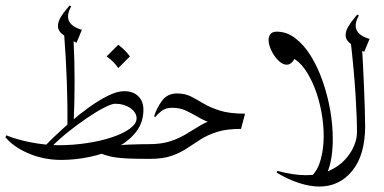

<svg xmlns="http://www.w3.org/2000/svg" viewBox="-27 -580 1403 701"><path d="M197.3 3.9Q132.3 3.9 76.9 -20Q21.5 -43.9 -7.3 -79.1L-3.9 -85.9Q35.2 -69.8 88.1 -59.8Q141.1 -49.8 187 -49.8ZM227.1 -560.1 232.9 -556.6Q197.3 -492.7 272 -471.2L252.4 -423.8Q229 -435.1 206.8 -450.4Q184.6 -465.8 184.6 -483.9Q184.6 -500 193.8 -515.9Q203.1 -531.7 213.6 -543.9Q224.1 -556.2 227.1 -560.1ZM426.3 -247.1Q459.5 -247.1 478 -228.5Q496.6 -210 496.6 -179.7Q496.6 -132.8 469.5 -98.1Q442.4 -63.5 397.9 -40.8Q353.5 -18.1 300.5 -7.1Q247.6 3.9 196.3 3.9L186 -49.8Q239.7 -49.8 290.8 -57.6Q341.8 -65.4 382.6 -79.1Q423.3 -92.8 447.5 -110.6Q471.7 -128.4 471.7 -147.9Q471.7 -169.4 448.7 -185.3Q425.8 -201.2 393.1 -201.2Q380.9 -201.2 353.3 -187Q325.7 -172.9 291 -149.4Q256.3 -126 222.2 -98.6Q188 -71.3 162.1 -44.9L136.7 -46.4Q148.9 -59.6 173.8 -83.5Q198.7 -107.4 231.2 -135.5Q263.7 -163.6 299.1 -189Q334.5 -214.4 367.7 -230.7Q400.9 -247.1 426.3 -247.1ZM219.2 -105Q220.2 -193.4 217 -281.2Q213.9 -369.1 207 -457.5Q215.8 -451.2 224.4 -445.1Q232.9 -439 241.7 -433.1Q249 -280.8 241.7 -127.9Q236.3 -121.6 230.5 -116Q224.6 -110.4 219.2 -105ZM372.6 -43Q404.3 -50.8 445.3 -52.2Q486.3 -53.7 516.1 -53.7Q520.5 -53.7 525.1 -48.3Q529.8 -43 529.8 -25.9Q529.8 -8.8 524.9 -4.4Q520 0 516.1 0Q471.7 0 442.9 -1.2Q414.1 -2.4 394 -5.4Q374 -8.3 356.4 -14.2Q338.9 -20 315.9 -28.8ZM404.8 -416.5Q429.2 -398.9 447.3 -374L404.8 -331.5Q388.2 -356 362.3 -374Z M521 0Q509.3 0 504.9 -5.6Q500.5 -11.2 500.5 -25.9Q500.5 -53.7 516.1 -53.7Q562.5 -53.7 594.5 -64.2Q626.5 -74.7 652.1 -90.3Q677.7 -106 703.9 -121.6Q730 -137.2 763.7 -147.7Q797.4 -158.2 846.7 -158.2L834 -117.2Q784.7 -117.2 752.7 -127.7Q720.7 -138.2 697.5 -151.9Q674.3 -165.5 652.1 -176Q629.9 -186.5 600.6 -186.5Q577.1 -186.5 561.5 -173.8Q545.9 -161.1 540.5 -152.8L535.6 -155.3Q545.4 -186.5 564.9 -212.6Q584.5 -238.8 618.7 -238.8Q648.9 -238.8 670.7 -227.5Q692.4 -216.3 716.3 -201.9Q740.2 -187.5 775.4 -176.3Q810.5 -165 867.7 -165L853 -109.4Q800.3 -109.4 765.6 -98.4Q731 -87.4 705.3 -71Q679.7 -54.7 655.3 -38.3Q630.9 -22 599.4 -11Q567.9 0 521 0Z M1252.9 -432.6 1294.9 -404.3Q1296.4 -380.9 1298.3 -343Q1300.3 -305.2 1302 -262.5Q1303.7 -219.7 1304.9 -181.9Q1306.2 -144 1306.2 -120.6Q1306.2 -14.6 1259.5 43.2Q1212.9 101.1 1138.7 101.1Q1105.5 101.1 1066.2 88.6Q1026.9 76.2 982.9 50.3L985.8 43.9Q1043.9 59.6 1089.8 59.6Q1138.7 59.6 1173.8 43.9Q1209 28.3 1231.7 3.9Q1254.4 -20.5 1265.4 -47.1Q1276.4 -73.7 1276.4 -95.7Q1276.4 -148.9 1271 -235.8Q1265.6 -322.8 1252.9 -432.6ZM1277.3 -526.9 1283.2 -523.4Q1247.6 -459.5 1322.3 -438L1302.7 -390.6Q1279.3 -401.9 1257.1 -417.2Q1234.9 -432.6 1234.9 -450.7Q1234.9 -466.8 1244.4 -482.7Q1253.9 -498.5 1264.2 -510.7Q1274.4 -522.9 1277.3 -526.9ZM983.4 -464.4Q1020 -464.4 1051.5 -440.2Q1083 -416 1108.2 -375.2Q1133.3 -334.5 1151.1 -283.4Q1168.9 -232.4 1178.5 -178Q1188 -123.5 1188 -72.8Q1188 -37.1 1183.1 -5.4Q1178.2 26.4 1167.5 50.8Q1163.1 60.5 1157.7 62.5Q1152.3 64.5 1141.8 63Q1131.3 61.5 1111.3 62.5Q1134.3 39.6 1144.5 0.7Q1154.8 -38.1 1154.8 -83.5Q1154.8 -127.4 1146.2 -172.9Q1137.7 -218.3 1122.1 -258.5Q1106.4 -298.8 1085.2 -328.4Q1064 -357.9 1038.6 -369.6L1052.7 -376Q1046.4 -358.9 1037.8 -351.3Q1029.3 -343.8 1020 -343.8Q1004.9 -343.8 989.5 -358.9Q974.1 -374 963.9 -395.3Q953.6 -416.5 953.6 -434.1Q953.6 -447.3 960.7 -455.8Q967.8 -464.4 983.4 -464.4Z"/></svg>

Font: Lateef ExtraLight
Style: Regular
Weight: 200
Designer: SIL International
Foundry: SIL International
Version: Version 4.200